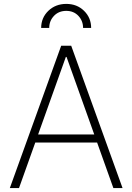

<svg xmlns="http://www.w3.org/2000/svg" viewBox="-20 -961 676 981"><path d="M77.1 0H30.2L292.6 -727.3H343.8L606.2 0H559.3L476.2 -232.6H160.2ZM174.7 -273.8H461.6L320 -670.1H316.4ZM190.3 -818.2Q190.3 -870 226.7 -905.4Q263.1 -940.7 318.2 -941.1Q373.6 -941.1 409.6 -905.5Q445.7 -870 445.7 -818.2H404.5Q404.5 -854.4 380.5 -880Q356.5 -905.5 318.2 -905.5Q279.5 -905.2 255.5 -879.6Q231.5 -854 231.5 -818.2Z"/></svg>

Font: Inter Extra Light BETA
Style: Regular
Weight: 200
Designer: Rasmus Andersson
Foundry: rsms
Version: Version 3.011;git-f93a4a705